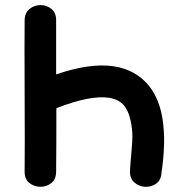

<svg xmlns="http://www.w3.org/2000/svg" viewBox="-20 -736 706 756"><path d="M616 -58Q619 -75 622 -105Q625 -135 626 -167Q627 -199 625 -220Q619 -333 566 -399Q514 -462 427 -475Q335 -489 201 -443V-653Q202 -684 183.5 -700Q165 -716 140 -716Q115 -716 96 -700.5Q77 -685 77 -655Q76 -574 77 -366Q78 -158 77 -63Q76 -32 94.5 -16.5Q113 -1 138 -0.5Q163 0 182 -15Q201 -30 201 -61Q202 -159 202 -310Q335 -362 409 -351Q448 -345 469 -320Q496 -286 501 -212Q502 -184 498 -142.5Q494 -101 492 -66Q490 -35 508 -18.5Q526 -2 550.5 -0.5Q575 1 595 -13Q615 -27 616 -58Z"/></svg>

Font: Balsamiq Sans
Style: Bold
Weight: 700
Designer: Michael Angeles
Foundry: Balsamiq SRL
Version: Version 1.020; ttfautohint (v1.8.4.7-5d5b);gftools[0.9.26]